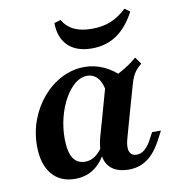

<svg xmlns="http://www.w3.org/2000/svg" viewBox="-75 -699 706 777"><g transform="rotate(-10 278.0 -310.0)"><path d="M172.6 11.3Q111.3 11.3 77 -30.2Q42.7 -71.8 42.7 -146Q42.7 -203.2 62.1 -254Q81.5 -304.8 115.3 -344Q149.2 -383.1 193.5 -405.6Q237.9 -428.2 287.1 -428.2Q327.4 -428.2 364.9 -411.3Q402.4 -394.4 434.7 -361.3L357.3 -309.7Q353.2 -348.4 335.9 -369.8Q318.5 -391.1 291.1 -391.1Q265.3 -391.1 241.5 -371.8Q217.7 -352.4 198.8 -319Q179.8 -285.5 169 -243.5Q158.1 -201.6 158.1 -156.5Q158.1 -103.2 174.6 -76.6Q191.1 -50 224.2 -50Q247.6 -50 267.3 -64.5Q287.1 -79 304 -107.3L312.1 -93.5Q289.5 -41.1 254.8 -14.9Q220.2 11.3 172.6 11.3ZM321 -208.1 362.1 -354.8Q401.6 -368.5 433.5 -386.3Q465.3 -404 496 -429.8L516.1 -401.6Q502.4 -390.3 493.1 -379Q483.9 -367.7 477.4 -352.8Q471 -337.9 465.3 -316.1L434.7 -208.1ZM408.1 -112.9Q398.4 -79.8 405.2 -60.9Q412.1 -41.9 434.7 -41.9Q452.4 -41.9 467.3 -54.4Q482.3 -66.9 495.2 -91.1L511.3 -121H547.6L528.2 -83.9Q511.3 -52.4 491.5 -31Q471.8 -9.7 447.2 1.2Q422.6 12.1 391.1 12.1Q349.2 11.3 325 -6.9Q300.8 -25 294.8 -58.1Q288.7 -91.1 300.8 -137.1L321 -208.1H434.7ZM331.5 -496.8Q268.5 -496.8 233.9 -529.8Q199.2 -562.9 198.4 -624.2L225 -632.3Q242.7 -602.4 272.2 -588.7Q301.6 -575 344.4 -575Q388.7 -575 422.2 -588.7Q455.6 -602.4 487.9 -632.3L508.9 -616.9Q477.4 -556.5 433.5 -526.6Q389.5 -496.8 331.5 -496.8Z"/></g></svg>

Font: Playfair 9pt
Style: Bold Italic
Weight: 700
Italic angle: -15.6°
Designer: Claus Eggers Sørensen
Foundry: Claus Eggers Sørensen
Version: Version 2.203